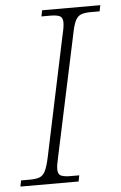

<svg xmlns="http://www.w3.org/2000/svg" viewBox="-67 -751 496 789"><g transform="rotate(-5 181.0 -357.0)"><path d="M-15 0 -10 -25H27Q51 -25 66 -30.5Q81 -36 90 -54Q99 -72 107 -109L212 -606Q216 -622 218 -635Q220 -648 220 -656Q220 -677 207.5 -683Q195 -689 169 -689H132L137 -714H377L372 -689H335Q311 -689 296 -683.5Q281 -678 272 -660Q263 -642 256 -605L150 -108Q142 -74 142 -58Q142 -37 154.5 -31Q167 -25 194 -25H230L225 0Z"/></g></svg>

Font: Noto Serif ExtraLight
Style: Italic
Weight: 200
Italic angle: -12°
Designer: Monotype Design Team
Foundry: Monotype Imaging Inc.
Version: Version 2.014; ttfautohint (v1.8.4.7-5d5b)